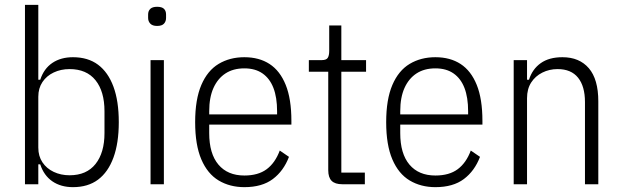

<svg xmlns="http://www.w3.org/2000/svg" viewBox="-20 -760 2564 792"><path d="M83 0V-740H138V-431H146Q161 -477 196 -500.5Q231 -524 281 -524Q343 -524 384.5 -493Q426 -462 448 -402.5Q470 -343 470 -256Q470 -170 448 -110Q426 -50 384.5 -19Q343 12 281 12Q231 12 196 -12Q161 -36 146 -82H138V0ZM267 -37Q337 -37 374 -83.5Q411 -130 411 -211V-301Q411 -383 374 -429Q337 -475 267 -475Q231 -475 201.5 -461Q172 -447 155 -421.5Q138 -396 138 -361V-151Q138 -116 155 -90.5Q172 -65 201.5 -51Q231 -37 267 -37Z M628 -653Q609 -653 600 -662.5Q591 -672 591 -686V-700Q591 -715 600 -723.5Q609 -732 628 -732Q648 -732 656.5 -723.5Q665 -715 665 -700V-686Q665 -672 656.5 -662.5Q648 -653 628 -653ZM601 0V-512H656V0Z M988 12Q928 12 882 -15.5Q836 -43 810.5 -102.5Q785 -162 785 -256Q785 -350 810.5 -409.5Q836 -469 882 -496.5Q928 -524 988 -524Q1049 -524 1092 -496Q1135 -468 1158.5 -410Q1182 -352 1182 -261V-246H843V-211Q843 -126 881 -81Q919 -36 988 -36Q1045 -36 1080 -62Q1115 -88 1134 -139L1172 -113Q1150 -55 1105.5 -21.5Q1061 12 988 12ZM988 -478Q942 -478 910 -457Q878 -436 860.5 -397Q843 -358 843 -301V-288H1123V-301Q1123 -358 1108 -397Q1093 -436 1063 -457Q1033 -478 988 -478Z M1485 0H1392Q1362 0 1348 -14Q1334 -28 1334 -58V-464H1254V-512H1307Q1326 -512 1332 -521.5Q1338 -531 1338 -550V-655H1388V-512H1490V-464H1388V-48H1485Z M1776 12Q1716 12 1670 -15.5Q1624 -43 1598.5 -102.5Q1573 -162 1573 -256Q1573 -350 1598.5 -409.5Q1624 -469 1670 -496.5Q1716 -524 1776 -524Q1837 -524 1880 -496Q1923 -468 1946.5 -410Q1970 -352 1970 -261V-246H1631V-211Q1631 -126 1669 -81Q1707 -36 1776 -36Q1833 -36 1868 -62Q1903 -88 1922 -139L1960 -113Q1938 -55 1893.5 -21.5Q1849 12 1776 12ZM1776 -478Q1730 -478 1698 -457Q1666 -436 1648.5 -397Q1631 -358 1631 -301V-288H1911V-301Q1911 -358 1896 -397Q1881 -436 1851 -457Q1821 -478 1776 -478Z M2154 0H2099V-512H2154V-431H2162Q2176 -475 2210.5 -499.5Q2245 -524 2300 -524Q2370 -524 2409 -478.5Q2448 -433 2448 -342V0H2393V-339Q2393 -404 2364.5 -439.5Q2336 -475 2280 -475Q2246 -475 2217 -460.5Q2188 -446 2171 -419.5Q2154 -393 2154 -355Z"/></svg>

Font: IBM Plex Sans Condensed Light
Style: Regular
Weight: 300
Width: 3
Designer: Mike Abbink, Paul van der Laan, Pieter van Rosmalen
Foundry: Bold Monday
Version: Version 3.201